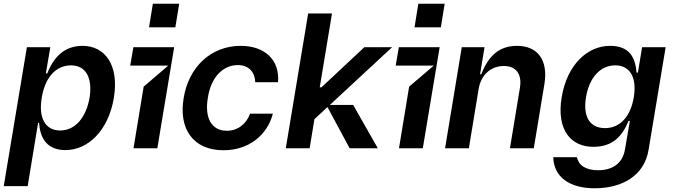

<svg xmlns="http://www.w3.org/2000/svg" viewBox="-35 -800 3629 1036"><path d="M114.3 204.5 170.5 -137.1H176.1C181.5 -49 222.7 9.6 318.2 9.9C438.2 9.6 549 -92.3 579.5 -272C608.7 -453.8 528.4 -552.6 410.5 -552.6C312.5 -552.6 254.3 -491.8 220.2 -404.1H212.4L236.5 -545.5H110.1L-14.9 204.5ZM190.3 -272.7C207 -378.6 264.2 -447.1 348 -447.4C432.5 -447.1 464.5 -374.3 448.2 -272.7C430.8 -170.5 373.6 -95.9 289.8 -95.9C207 -95.9 172.2 -166.9 190.3 -272.7Z M911.2 -652.7 931.8 -779.8H789.8L769.2 -652.7ZM813.9 0 904.8 -545.5H684.7L667.6 -446H872.9L740.1 -332.4L685.4 0Z M1170.5 10.7C1307.2 10.7 1407 -70.3 1437.5 -186.8H1314.6C1292.6 -127.8 1245 -94.1 1188.9 -94.5C1108.3 -94.1 1067.5 -161.2 1086.6 -272.7C1103.3 -382.8 1167.6 -448.9 1247.9 -448.9C1308.9 -448.9 1340.6 -409.1 1342.3 -356.5H1465.2C1475.1 -474.8 1396 -552.6 1263.5 -552.6C1103 -552.6 982.2 -437.1 956 -270.6C927.9 -105.5 1006.7 10.7 1170.5 10.7Z M2081 -545.5H1931.1L1699.6 -328.8H1690.3L1756.4 -727.3H1627.8L1507.1 0H1635.7L1661.6 -157L1731.9 -222.3L1851.6 0H2003.6L1870.7 -233.7H1744.7Z M2343.8 -652.7 2364.3 -779.8H2222.3L2201.7 -652.7ZM2246.4 0 2337.4 -545.5H2117.2L2100.1 -446H2305.4L2172.6 -332.4L2117.9 0Z M2547.6 -319.6C2560.4 -398.4 2615.8 -443.9 2683.9 -443.9C2749.6 -443.9 2782.3 -400.2 2770.6 -327.4L2716.6 0H2845.2L2902.7 -347.3C2924 -478 2864 -552.6 2755 -552.6C2666.5 -552.6 2603.7 -507.8 2561.8 -399.1H2555.4L2579.5 -545.5H2456.7L2366.5 0H2495Z M3174 215.9C3321.4 215.9 3441.4 148.4 3464.5 9.2L3556.8 -545.5H3429.7L3407 -408.4H3399.9C3392.8 -492.5 3360.1 -552.6 3256.4 -552.6C3137.1 -552.6 3025.2 -453.8 2995.7 -274.9C2966.3 -96.6 3047.2 -7.8 3166.2 -7.8C3266.7 -7.8 3321 -60 3356.5 -147.7H3363.6L3337.4 5.7C3324.2 85.6 3265.3 118.6 3192.5 118.6C3122.5 118.6 3086.3 89.5 3078.1 48.3H2950.3C2952.4 148.8 3030.5 215.9 3174 215.9ZM3229.4 -108.7C3144.2 -108.7 3110.1 -174.7 3127.1 -275.6C3143.1 -374.3 3199.2 -447.1 3284.8 -447.4C3367.5 -447.1 3401.6 -378.6 3384.9 -275.6C3367.5 -171.2 3311.1 -108.7 3229.4 -108.7Z"/></svg>

Font: Riot Sans 2.0
Style: Bold Italic
Weight: 600
Italic angle: -9.39999°
Designer: Rasmus Andersson
Foundry: rsms
Version: Version 3.006;hotconv 1.0.109;makeotfexe 2.5.65596